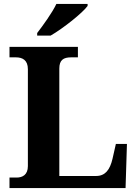

<svg xmlns="http://www.w3.org/2000/svg" viewBox="-20 -951 694 971"><path d="M168 -784V-771H236C299 -807 398 -886 423 -921V-931H265C244 -886 197 -822 168 -784ZM28 0H615L622 -223H566L549 -148C536 -92 512 -61 466 -61H280V-604C280 -647 300 -661 340 -661H374V-714H28V-661H60C94 -661 121 -647 121 -601V-111C121 -67 94 -53 64 -53H28Z"/></svg>

Font: Noto Serif Lao
Style: Bold
Weight: 700
Designer: Monotype Design Team
Foundry: Monotype Imaging Inc.
Version: Version 2.003